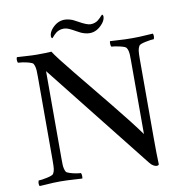

<svg xmlns="http://www.w3.org/2000/svg" viewBox="-97 -1011 1073 1110"><g transform="rotate(-10 439.5 -456.5)"><path d="M46.4 -29.3Q62.5 -29.3 95.9 -36.4Q129.4 -43.5 134.8 -52.2Q142.1 -64.5 144 -79.6Q146 -94.7 146 -128.9V-620.6Q146 -644.5 145.3 -656.7Q144.5 -668.9 142.1 -679.2Q139.6 -689.5 134.8 -697.8Q131.3 -704.1 111.8 -709.7Q92.3 -715.3 73.5 -718Q54.7 -720.7 46.4 -720.7Q42.5 -730.5 43 -739.5Q43.5 -748.5 46.4 -753.4Q64.5 -752.4 102.5 -750Q140.6 -747.6 162.1 -747.6Q216.3 -747.6 248 -750Q272 -712.4 355.5 -610.1Q439 -507.8 539.3 -384.8Q639.6 -261.7 692.4 -188V-253.9V-617.2Q692.4 -642.1 691.9 -652.8Q691.4 -663.6 689 -675.3Q686.5 -687 680.7 -695.3Q676.3 -703.1 643.8 -710.7Q611.3 -718.3 594.7 -718.3Q590.8 -723.6 590.6 -735.1Q590.3 -746.6 592.3 -751Q605 -750.5 632.3 -748.8Q659.7 -747.1 679.9 -746.3Q700.2 -745.6 722.7 -745.6Q745.6 -745.6 763.4 -746.3Q781.2 -747.1 803 -748.5Q824.7 -750 843.8 -751Q846.7 -746.1 847.2 -737.1Q847.7 -728 843.8 -718.3Q828.1 -718.3 794.4 -711.4Q760.7 -704.6 755.4 -695.3Q748.5 -683.6 746.3 -668.2Q744.1 -652.8 744.1 -618.7V-157.2Q744.1 -60.1 746.6 -1Q745.1 5.9 731.9 5.9Q725.6 5.9 714.1 -0.5Q702.6 -6.8 692.4 -20.5L198.2 -644.5V-130.4Q198.2 -105.5 198.7 -94.7Q199.2 -84 201.7 -72.5Q204.1 -61 209.5 -52.2Q212.9 -46.9 230.2 -41.3Q247.6 -35.6 266.1 -32.5Q284.7 -29.3 294.4 -29.3Q298.3 -23.9 298.6 -12.5Q298.8 -1 296.9 3.4Q284.2 2.9 257.3 1.2Q230.5 -0.5 210.2 -1.5Q189.9 -2.4 167.5 -2.4Q144.5 -2.4 126.7 -1.5Q108.9 -0.5 87.4 1Q65.9 2.4 46.4 3.4Q43.5 -1.5 43 -10.5Q42.5 -19.5 46.4 -29.3ZM260.7 -838.4Q260.7 -857.4 276.4 -877.9Q310.1 -918.9 354.5 -918.9Q368.7 -918.9 383.5 -914.8Q398.4 -910.6 407 -906.2Q415.5 -901.9 430.7 -893.6Q478 -866.7 499.5 -866.7Q512.2 -866.7 523.7 -870.6Q535.2 -874.5 543 -880.6Q550.8 -886.7 556.6 -892.6Q562.5 -898.4 566.9 -903.6Q571.3 -908.7 573.2 -909.7Q576.2 -909.7 578.1 -906Q580.1 -902.3 580.1 -898.4Q580.1 -878.9 564 -858.9Q529.3 -816.9 485.8 -816.9Q471.7 -816.9 457 -821Q442.4 -825.2 433.8 -829.3Q425.3 -833.5 410.2 -841.8Q397.9 -848.6 391.6 -852.1Q385.3 -855.5 375.2 -860.1Q365.2 -864.7 356.7 -866.7Q348.1 -868.7 339.8 -868.7Q327.1 -868.7 315.9 -864.7Q304.7 -860.8 296.9 -855Q289.1 -849.1 283.4 -843Q277.8 -836.9 273.4 -831.8Q269 -826.7 267.6 -825.7Q265.6 -825.7 264.4 -827.1Q263.2 -828.6 262.2 -830.6Q261.2 -832.5 261 -834.5Q260.7 -836.4 260.7 -838.4Z"/></g></svg>

Font: Crimson
Style: Regular
Weight: 400
Version: Version 0.8